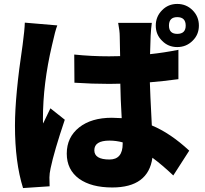

<svg xmlns="http://www.w3.org/2000/svg" viewBox="-20 -891 1040 975"><path d="M271 -762Q261 -738 244 -661Q198 -466 198 -287Q198 -268 199 -264L236 -341L309 -283Q255 -123 237 -37Q231 -9 231 10Q231 39 232 55L97 64Q56 -67 56 -253Q56 -405 95 -664Q105 -739 106 -776ZM603 -168Q570 -177 536 -177Q459 -177 459 -128Q459 -81 536 -81Q603 -81 603 -161ZM886 -489Q804 -478 741 -473Q742 -428 751 -254Q845 -215 941 -126L860 0Q803 -54 754 -90Q733 61 550 61Q444 61 382 17Q319 -29 319 -111Q319 -194 382 -244Q444 -293 548 -293Q566 -293 598 -291Q592 -392 591 -466Q572 -465 535 -465Q447 -465 358 -471L357 -614Q444 -605 534 -605Q571 -605 590 -606L588 -707Q588 -733 580 -775H751Q747 -748 745 -709L742 -616Q810 -623 886 -638ZM923 -761Q923 -804 880 -804Q838 -804 838 -761Q838 -719 880 -719Q923 -719 923 -761ZM958 -839Q990 -807 990 -761Q990 -715 958 -684Q926 -652 880 -652Q834 -652 803 -684Q771 -715 771 -761Q771 -807 803 -839Q834 -871 880 -871Q926 -871 958 -839Z"/></svg>

Font: KaiGen Gothic KR Heavy
Style: Heavy
Weight: 900
Designer: Ryoko NISHIZUKA  (kana & ideographs); Paul D. Hunt (Latin, Greek & Cyrillic); Wenlong ZHANG  (bopomofo); Sandoll Communi
Foundry: Adobe Systems Incorporated
Version: Version 1.002 March 28, 2018